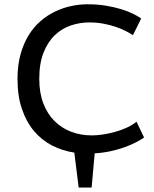

<svg xmlns="http://www.w3.org/2000/svg" viewBox="-20 -694 707 883"><path d="M642.6 -61.5Q627.9 -51.3 605.5 -39.6Q583 -27.8 554 -17.3Q524.9 -6.8 490 1Q455.1 8.8 415.5 11.2L401.4 168.5H341.8L321.8 7.8Q266.6 -0.5 219 -25.1Q171.4 -49.8 136.2 -91.6Q101.1 -133.3 80.8 -192.9Q60.5 -252.4 60.5 -331.1Q60.5 -393.1 74 -442.4Q87.4 -491.7 110.6 -530Q133.8 -568.4 165 -595.7Q196.3 -623 232.2 -640.4Q268.1 -657.7 306.4 -666Q344.7 -674.3 382.3 -674.3Q427.7 -674.3 466.6 -668Q505.4 -661.6 536.9 -651.9Q568.4 -642.1 591.8 -630.6Q615.2 -619.1 629.4 -608.9L591.3 -532.2Q578.1 -541 558.3 -551.3Q538.6 -561.5 512.9 -570.3Q487.3 -579.1 456.3 -585Q425.3 -590.8 389.6 -590.8Q347.2 -590.8 306.2 -577.1Q265.1 -563.5 232.7 -532.7Q200.2 -502 180.4 -452.4Q160.6 -402.8 160.6 -331.1Q160.6 -266.6 179.4 -218Q198.2 -169.4 231 -137Q263.7 -104.5 307.6 -87.9Q351.6 -71.3 401.9 -71.3Q425.3 -71.3 453.1 -75.4Q481 -79.6 509 -87.4Q537.1 -95.2 563 -106.9Q588.9 -118.7 607.9 -134.3Z"/></svg>

Font: PT Astra Sans
Style: Regular
Weight: 400
Designer: A.Korolkova, I. Chaeva
Foundry: ParaType Ltd
Version: Version 1.001; ttfautohint (v1.6)